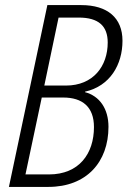

<svg xmlns="http://www.w3.org/2000/svg" viewBox="-20 -734 501 754"><path d="M15 0H170C320 0 406 -98 406 -236C406 -307 371 -357 314 -372V-374C412 -396 461 -480 461 -574C461 -664 402 -714 299 -714H166ZM239 -398H154L210 -665H289C368 -665 403 -631 403 -567C403 -474 346 -398 239 -398ZM172 -49H80L144 -351H228C304 -351 349 -314 349 -235C349 -131 291 -49 172 -49Z"/></svg>

Font: Noto Sans Condensed Light
Style: Italic
Weight: 300
Width: 3
Italic angle: -12°
Designer: Monotype Design Team
Foundry: Monotype Imaging Inc.
Version: Version 2.013